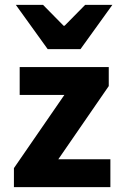

<svg xmlns="http://www.w3.org/2000/svg" viewBox="-20 -773 500 793"><path d="M37.5 0V-78.6L245.8 -380.8H61.3V-496.1H429.2V-417.5L220.9 -115.3H435.9V0ZM177 -570 45.3 -753H157.7L242.7 -666.6H246.7L331.8 -753H444.2L312.4 -570Z"/></svg>

Font: SourceSans3VF
Style: Regular
Weight: 200
Designer: Paul D. Hunt
Foundry: Adobe
Version: Version 3.052;hotconv 1.1.0;makeotfexe 2.6.0